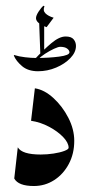

<svg xmlns="http://www.w3.org/2000/svg" viewBox="-20 -636 306 664"><path d="M100.6 -330.6Q133.3 -325.7 164.6 -297.1Q195.8 -268.6 216.3 -228.8Q236.8 -189 236.8 -148.9Q236.8 -104.5 218 -69.1Q199.2 -33.7 167.5 -13.2Q135.7 7.3 97.2 7.3Q43.5 7.3 29.3 -18.6L41.5 -126.5Q56.2 -101.6 120.6 -101.6Q143.1 -101.6 165.3 -105Q187.5 -108.4 202.4 -114Q217.3 -119.6 217.3 -125Q217.3 -142.1 198.5 -161.9Q179.7 -181.6 149.9 -197.5Q120.1 -213.4 87.4 -218.3ZM111.3 -389.6 105 -435.5Q148.9 -435.5 184.6 -440.2Q220.2 -444.8 220.2 -455.1Q220.2 -461.9 212.2 -468Q204.1 -474.1 188 -474.1Q181.6 -474.1 166.7 -467.3Q151.9 -460.4 136 -450.2Q120.1 -439.9 110.4 -429.2L99.1 -430.2Q129.9 -463.4 157.5 -486.6Q185.1 -509.8 207 -509.8Q226.6 -509.8 234.6 -500Q242.7 -490.2 242.7 -477.1Q242.7 -455.1 223.4 -435.1Q204.1 -415 174.1 -402.3Q144 -389.6 111.3 -389.6ZM111.8 -389.6Q77.1 -389.6 56.4 -407.2Q35.6 -424.8 27.8 -443.8L28.8 -445.8Q45.9 -440.4 66.9 -438Q87.9 -435.5 105.5 -435.5ZM119.6 -445.8 115.2 -564.9 132.8 -555.2V-457.5ZM141.1 -542Q104.5 -555.7 104.5 -573.2Q104.5 -582 113.5 -595.9Q122.6 -609.9 130.4 -616.2L133.8 -614.3Q127.4 -599.6 137.2 -589.8Q147 -580.1 165.5 -574.7Z"/></svg>

Font: Lateef SemiBold
Style: Regular
Weight: 600
Designer: SIL International
Foundry: SIL International
Version: Version 4.200